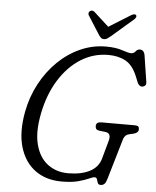

<svg xmlns="http://www.w3.org/2000/svg" viewBox="-60 -948 825 1014"><g transform="rotate(5 352.5 -440.5)"><path d="M477 -714Q528.5 -714 563.2 -702.2Q598 -690.5 610 -690.5Q626 -690.5 634.5 -702.2Q643 -714 656.5 -714Q680 -714 684 -681L705 -545Q706.5 -532.5 700.2 -526.5Q694 -520.5 685.5 -520Q676.5 -519.5 669.8 -525.5Q663 -531.5 660 -539L647 -571Q623.5 -628.5 585 -649.8Q546.5 -671 493 -671Q414 -671 347 -628.8Q280 -586.5 232.5 -509.8Q185 -433 165 -330.5Q145.5 -232 163.5 -165Q181.5 -98 227 -64Q272.5 -30 335 -30Q404 -30 449.2 -53.2Q494.5 -76.5 507.5 -123.5L534 -219Q545.5 -260.5 512.5 -264.5L478.5 -268.5Q459 -271 459 -291Q459 -313 487.5 -313H664Q678.5 -313 683.2 -307.8Q688 -302.5 687.5 -292Q686 -274 660 -268L641.5 -264Q627 -260.5 619.8 -253.5Q612.5 -246.5 609 -236L544.5 -16.5Q539 2 531.2 9.2Q523.5 16.5 511 16.5Q499.5 16.5 496 7.2Q492.5 -2 489.8 -11.5Q487 -21 477.5 -21Q467.5 -21 447.2 -11.5Q427 -2 392.2 7.2Q357.5 16.5 304.5 16.5Q221 16.5 163.5 -26Q106 -68.5 83.2 -146.8Q60.5 -225 80.5 -332.5Q95.5 -413 132.5 -482.5Q169.5 -552 222.8 -604Q276 -656 341 -685Q406 -714 477 -714ZM498.5 -771.5Q488 -762.5 479.8 -757.2Q471.5 -752 462 -752Q452 -752 446.5 -757.2Q441 -762.5 434.5 -771.5L371.5 -870.5Q367.5 -877.5 369.5 -884Q371.5 -890.5 376.5 -893.5Q388 -901 400 -891L479 -819L595 -891Q612.5 -901 620 -893.5Q623.5 -890.5 622 -884Q620.5 -877.5 613 -870.5Z"/></g></svg>

Font: Fraunces 9pt SuperSoft Light
Style: Italic
Weight: 300
Italic angle: -16°
Version: Version 1.000;[b76b70a41]